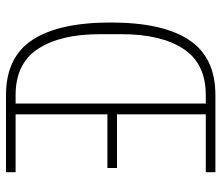

<svg xmlns="http://www.w3.org/2000/svg" viewBox="-69 -669 738 640"><g transform="rotate(90 300.0 -349.0)"><path d="M297 0Q171 0 113 -88Q55 -176 55 -349Q55 -522 113 -610Q171 -698 297 -698H554V-666H361V-370H540V-338H361V-32H554V0ZM325 -32V-666H297Q192 -666 143 -591.5Q94 -517 94 -386V-312Q94 -181 143 -106.5Q192 -32 297 -32Z"/></g></svg>

Font: IBM Plex Mono ExtraLight
Style: Regular
Weight: 200
Monospace: yes
Designer: Mike Abbink, Paul van der Laan, Pieter van Rosmalen
Foundry: Bold Monday
Version: Version 2.3